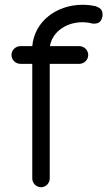

<svg xmlns="http://www.w3.org/2000/svg" viewBox="-20 -779 449 803"><path d="M115 -586H65C45 -586 28 -569 28 -549C28 -529 45 -512 65 -512H115V-33C115 -13 131 4 152 4C172 4 188 -13 188 -33V-512H312C332 -512 349 -529 349 -549C349 -569 332 -586 312 -586H189C196 -637 248 -686 325 -686C353 -686 362 -680 372 -680C396 -680 404 -691 408 -709C408 -711 409 -716 409 -717C409 -741 397 -746 380 -753C362 -757 343 -759 325 -759C217 -759 124 -690 115 -586Z"/></svg>

Font: LS
Style: Regular
Weight: 400
Designer: BSozoo
Foundry: BSozoo
Version: Version 001.000